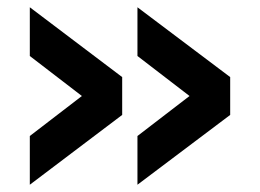

<svg xmlns="http://www.w3.org/2000/svg" viewBox="-20 -554 714 528"><path d="M358 -46V-180L552 -329V-251L358 -400V-534L613 -342V-238ZM62 -46V-180L256 -329V-251L62 -400V-534L316 -342V-238Z"/></svg>

Font: Murecho Thin
Style: Bold
Weight: 700
Version: Version 1.010